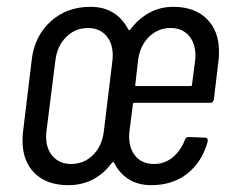

<svg xmlns="http://www.w3.org/2000/svg" viewBox="-20 -534 678 562"><path d="M595 -233H373Q369 -233 369 -229L359 -150Q358 -144 358 -134Q358 -98 377.5 -76Q397 -54 431 -54Q462 -54 485.5 -73.5Q509 -93 521 -124Q524 -133 532 -133L581 -131Q585 -131 587 -127.5Q589 -124 588 -120Q572 -61 529 -26.5Q486 8 423 8Q384 8 356.5 -9.5Q329 -27 314 -58Q311 -61 308 -58Q259 8 180 8Q117 8 81.5 -27Q46 -62 46 -121Q46 -137 47 -145L73 -360Q81 -428 128 -471Q175 -514 245 -514Q321 -514 356 -447Q358 -444 361 -447Q384 -478 416 -496Q448 -514 487 -514Q550 -514 585.5 -478.5Q621 -443 621 -384Q621 -368 620 -360L606 -243Q604 -233 595 -233ZM310 -372Q310 -408 290.5 -430Q271 -452 237 -452Q200 -452 173.5 -425.5Q147 -399 142 -356L116 -150Q115 -144 115 -134Q115 -98 135 -76Q155 -54 188 -54Q226 -54 252.5 -80.5Q279 -107 284 -150L309 -356Q310 -362 310 -372ZM384 -356 376 -286Q375 -285 376 -283.5Q377 -282 379 -282H538Q542 -282 542 -286L551 -356Q552 -362 552 -372Q552 -408 532.5 -430Q513 -452 479 -452Q442 -452 415.5 -425.5Q389 -399 384 -356Z"/></svg>

Font: Barlow Condensed
Style: Italic
Weight: 400
Width: 3
Italic angle: -7°
Designer: Jeremy Tribby
Foundry: Tribby Type
Version: Version 1.408